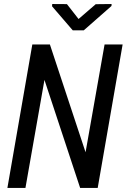

<svg xmlns="http://www.w3.org/2000/svg" viewBox="-20 -931 627 951"><path d="M463.9 0H377L200.2 -535.2L106 0H16.6L140.1 -710.9H227.1L403.8 -176.8L498 -710.9H587.4ZM369.1 -836.9 454.1 -910.2 532.7 -911.1 532.2 -901.4 395 -780.8H340.3L237.8 -899.9L238.8 -911.1L311.5 -910.6Z"/></svg>

Font: Roboto Mono
Style: Italic
Weight: 400
Designer: Google
Version: Version 2.000985; 2015; ttfautohint (v1.3)